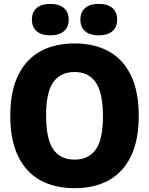

<svg xmlns="http://www.w3.org/2000/svg" viewBox="-20 -978 782 1008"><path d="M34 -370Q34 -498 75.5 -583Q117 -668 192.8 -709Q268.5 -750 371.5 -750Q474.5 -750 550 -709Q625.5 -668 667 -583Q708.5 -498 708.5 -370Q708.5 -242 667 -157Q625.5 -72 550 -31Q474.5 10 371.5 10Q268.5 10 192.8 -31Q117 -72 75.5 -157Q34 -242 34 -370ZM520.5 -366.5Q520.5 -491 482.8 -545.5Q445 -600 371.5 -600Q298 -600 260 -546.8Q222 -493.5 222 -373.5Q222 -248.5 259.5 -194.2Q297 -140 371.5 -140Q445 -140 482.8 -193.2Q520.5 -246.5 520.5 -366.5ZM147.5 -875Q147.5 -914.5 172.5 -936Q197.5 -957.5 244 -957.5Q290.5 -957.5 315.5 -936Q340.5 -914.5 340.5 -875Q340.5 -835.5 315.5 -814Q290.5 -792.5 244 -792.5Q197.5 -792.5 172.5 -814Q147.5 -835.5 147.5 -875ZM402 -875Q402 -914.5 427 -936Q452 -957.5 498.5 -957.5Q545 -957.5 570 -936Q595 -914.5 595 -875Q595 -835.5 570 -814Q545 -792.5 498.5 -792.5Q452 -792.5 427 -814Q402 -835.5 402 -875Z"/></svg>

Font: Encode Sans Semi Condensed ExBd
Style: Regular
Weight: 800
Width: 4
Designer: Multiple Designers
Foundry: Impallari Type
Version: Version 2.000